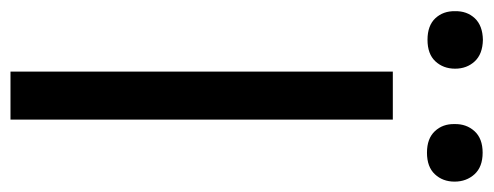

<svg xmlns="http://www.w3.org/2000/svg" viewBox="-332 -618 918 357"><g transform="rotate(90 126.5 -439.0)"><path d="M169.9 0H80.6V-710.9H169.9ZM178.2 -825.7Q177.7 -847.7 191.4 -862.8Q205.1 -877.9 231.4 -877.9Q257.8 -877.9 271.5 -862.8Q285.2 -847.7 285.2 -825.7Q285.2 -803.7 271.5 -789.1Q257.8 -774.4 231.4 -774.4Q205.1 -774.4 191.4 -789.1Q177.7 -803.7 178.2 -825.7ZM-31.7 -826.7Q-32.2 -848.6 -18.6 -863.3Q-4.9 -877.9 21.5 -878.4Q47.9 -877.9 61.5 -863.3Q75.2 -848.6 75.2 -826.7Q75.2 -804.7 61.5 -790Q47.9 -775.4 21.5 -775.4Q-4.9 -775.4 -18.6 -790Q-32.2 -804.7 -31.7 -826.7Z"/></g></svg>

Font: RobotoCondensed-Regular
Style: Regular
Weight: 400
Designer: Google
Version: Version 2.001201; 2014